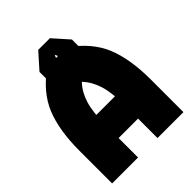

<svg xmlns="http://www.w3.org/2000/svg" viewBox="-223 -923 1047 1047"><g transform="rotate(-45 300.0 -400.0)"><path d="M175 -650H270L310 -740V-800H255L175 -710ZM425 -650V-710L345 -800H290V-740L330 -650ZM525 -150V-325H75V-150ZM225 -700Q110 -618 67.5 -513.5Q25 -409 25 -250V0H225V-250Q225 -349 243 -408Q261 -467 298.5 -507Q336 -547 415 -600ZM375 -700H225L185 -600Q264 -547 301.5 -507Q339 -467 357 -408Q375 -349 375 -250V0H575V-250Q575 -409 532.5 -513.5Q490 -618 375 -700Z"/></g></svg>

Font: Millimetre
Style: Extrablack
Weight: 900
Designer: Jérémy Landes
Version: Version 1.0